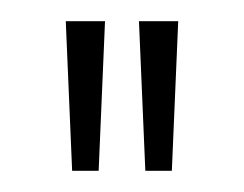

<svg xmlns="http://www.w3.org/2000/svg" viewBox="-20 -845 230 181"><path d="M42 -825H79L73 -684H48ZM111 -825H148L142 -684H117Z"/></svg>

Font: Spartan MB
Style: Regular
Weight: 250
Designer: Matt Bailey
Foundry: Matt Bailey
Version: Version 1.000